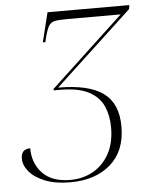

<svg xmlns="http://www.w3.org/2000/svg" viewBox="-52 -757 632 811"><g transform="rotate(-5 264.0 -352.0)"><path d="M214 10Q151 10 107 -7.5Q63 -25 40.5 -52Q18 -79 18 -107Q18 -148 57 -148Q57 -84 97 -42Q137 0 215 0Q267 0 310 -23.5Q353 -47 379 -93Q405 -139 405 -206Q405 -256 387.5 -296Q370 -336 326 -359.5Q282 -383 202 -383H177V-389L487 -678H261Q225 -678 207.5 -674.5Q190 -671 181 -655Q172 -639 163 -602L160 -589H149L180 -714H527L524 -697L197 -393Q326 -393 387.5 -348.5Q449 -304 449 -206Q449 -102 384.5 -46Q320 10 214 10Z"/></g></svg>

Font: Noto Serif Display SemiCondensed ExtraLight
Style: Italic
Weight: 200
Width: 4
Italic angle: -12°
Designer: Monotype Design Team
Foundry: Monotype Imaging Inc.
Version: Version 2.009